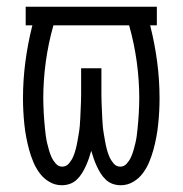

<svg xmlns="http://www.w3.org/2000/svg" viewBox="-20 -540 540 568"><path d="M163 8Q143 8 126 -2Q109 -12 97.5 -27.5Q86 -43 78.5 -61Q71 -79 66 -97.5Q61 -116 57.5 -134.5Q54 -153 52 -172.5Q50 -192 49 -211Q48 -230 48 -249Q48 -303 55 -356.5Q62 -410 75 -462L76 -465H56V-520H444V-465H424L425 -462Q438 -410 445 -356.5Q452 -303 452 -249Q452 -230 451 -211Q450 -192 448 -172.5Q446 -153 442.5 -134.5Q439 -116 434 -97.5Q429 -79 421.5 -61Q414 -43 402.5 -27.5Q391 -12 374 -2Q357 8 337 8Q325 8 313.5 4Q302 0 293 -8.5Q284 -17 277.5 -27.5Q271 -38 266 -49Q261 -60 257 -71.5Q253 -83 250 -94Q247 -83 243 -71.5Q239 -60 234 -49Q229 -38 222.5 -27.5Q216 -17 207 -8.5Q198 0 186.5 4Q175 8 163 8ZM164 -47Q176 -47 184 -56.5Q192 -66 196.5 -76.5Q201 -87 204 -98.5Q207 -110 209 -121.5Q211 -133 213 -144.5Q215 -156 216 -167.5Q217 -179 217.5 -190.5Q218 -202 218.5 -213.5Q219 -225 219.5 -236.5Q220 -248 220 -260V-338H280V-260Q280 -248 280.5 -236.5Q281 -225 281.5 -213.5Q282 -202 282.5 -190.5Q283 -179 284 -167.5Q285 -156 287 -144.5Q289 -133 291 -121.5Q293 -110 296 -98.5Q299 -87 303.5 -76.5Q308 -66 316 -56.5Q324 -47 336 -47Q347 -47 355 -56Q363 -65 367.5 -75Q372 -85 375 -95.5Q378 -106 380.5 -116.5Q383 -127 384.5 -138Q386 -149 387 -160Q388 -171 389 -182Q390 -193 390.5 -204Q391 -215 391.5 -226Q392 -237 392 -248Q392 -303 384.5 -357.5Q377 -412 362 -465H138Q123 -412 115.5 -357.5Q108 -303 108 -248Q108 -237 108.5 -226Q109 -215 109.5 -204Q110 -193 111 -182Q112 -171 113 -160Q114 -149 115.5 -138Q117 -127 119.5 -116.5Q122 -106 125 -95.5Q128 -85 132.5 -75Q137 -65 145 -56Q153 -47 164 -47Z"/></svg>

Font: Iosevka SS04 Light
Style: Regular
Weight: 300
Monospace: yes
Designer: Belleve Invis
Foundry: Belleve Invis
Version: Version 19.0.0; ttfautohint (v1.8.4)